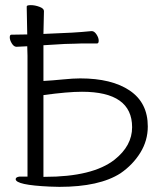

<svg xmlns="http://www.w3.org/2000/svg" viewBox="-20 -720 644 747"><path d="M86 -540 45 -538H44Q34 -538 26 -551Q18 -564 18 -574.5Q18 -585 24 -585L86 -586L84 -688V-695Q84 -700 100 -700Q116 -700 133.5 -693.5Q151 -687 151 -677L149 -588L260 -593Q296 -595 336 -599H337Q347 -599 355.5 -586Q364 -573 364 -562Q364 -551 358 -551H319Q291 -551 271 -550L232 -549L149 -544V-405Q185 -407 225 -411Q265 -415 292 -415Q415 -415 485 -367.5Q555 -320 555 -228Q555 -173 526 -126Q497 -79 449 -46Q367 7 211 7L174 6Q41 0 41 -23Q41 -31 56 -33H87V-503ZM56 -33ZM299 -363Q243 -363 149 -350V-32H154Q341 -32 426 -99Q494 -153 494 -225Q494 -363 299 -363Z"/></svg>

Font: LXGW WenKai Light
Style: Regular
Weight: 300
Designer: LXGW / Fontworks Inc.
Foundry: LXGW / Fontworks Inc.
Version: Version 1.501; October 10, 2024